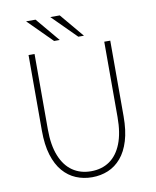

<svg xmlns="http://www.w3.org/2000/svg" viewBox="-96 -955 842 1039"><g transform="rotate(-10 325.0 -435.5)"><path d="M326 11Q279 11 238 -6Q197 -23 166.2 -58.8Q135.5 -94.5 118.2 -150.5Q101 -206.5 101 -284V-700H134V-286Q134 -198.5 157.8 -139.8Q181.5 -81 224.5 -51.5Q267.5 -22 326 -22Q385 -22 427.8 -51.5Q470.5 -81 493.8 -139.8Q517 -198.5 517 -286V-700H550V-284Q550 -206.5 533 -150.5Q516 -94.5 485.5 -58.8Q455 -23 414.2 -6Q373.5 11 326 11ZM383.5 -751 252.5 -882H304.5L414.5 -751ZM250.5 -751 119.5 -882H171.5L281.5 -751Z"/></g></svg>

Font: Trispace Thin
Style: Regular
Weight: 100
Designer: Tyler Finck
Foundry: Etcetera Type Company
Version: Version 1.210